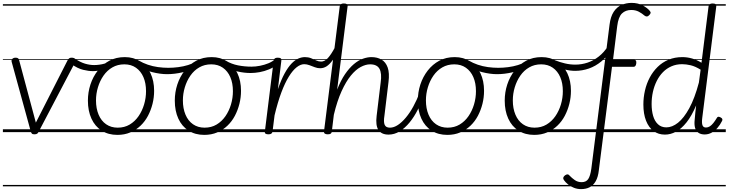

<svg xmlns="http://www.w3.org/2000/svg" viewBox="-20 -914 5040 1328"><path d="M218 15Q205 15 200.5 10Q196 5 193 -4L61 -485Q57 -498 65 -506.5Q73 -515 88 -515Q100 -515 105.5 -510.5Q111 -506 113 -495L228 -66L447 -496Q453 -507 459 -511Q465 -515 475 -515Q493 -515 500.5 -506Q508 -497 500 -484L248 -4Q244 5 238 10Q232 15 218 15ZM0 365H509V375H0ZM0 -20H509V0H0ZM0 -505H509V-500H0ZM0 -885H509V-875H0Z M623 -422Q593 -422 555.5 -431Q518 -440 475 -470Q466 -476 466 -484.5Q466 -493 470.5 -500.5Q475 -508 482.5 -511Q490 -514 497 -509Q536 -483 568.5 -473.5Q601 -464 631 -464Q647 -464 666.5 -466.5Q686 -469 703 -474Q720 -479 729 -484Q738 -491 745 -485Q752 -479 752 -469Q752 -459 741 -452Q727 -443 705.5 -436Q684 -429 662 -425.5Q640 -422 623 -422ZM509 365V375ZM509 -20V0ZM509 -505V-500ZM509 -885V-875Z M792 19Q729 19 683 -10.5Q637 -40 612.5 -93.5Q588 -147 588 -218Q588 -276 605.5 -329.5Q623 -383 656.5 -426Q690 -469 736.5 -494Q783 -519 843 -519Q904 -519 950 -489.5Q996 -460 1021 -407.5Q1046 -355 1046 -286Q1046 -240 1035 -196Q1024 -152 1003.5 -113Q983 -74 952 -44.5Q921 -15 881 2Q841 19 792 19ZM794 -31Q841 -31 877 -52.5Q913 -74 938 -110Q963 -146 976.5 -191Q990 -236 990 -283Q990 -339 972 -380.5Q954 -422 920.5 -445.5Q887 -469 840 -469Q794 -469 757.5 -448Q721 -427 696 -391Q671 -355 657.5 -310.5Q644 -266 644 -219Q644 -164 662 -121Q680 -78 714 -54.5Q748 -31 794 -31ZM509 365H1110V375H509ZM509 -20H1110V0H509ZM509 -505H1110V-500H509ZM509 -885H1110V-875H509Z M1136 -401Q1088 -401 1033 -415Q978 -429 924 -459Q916 -464 914.5 -471.5Q913 -479 916.5 -486Q920 -493 927 -495.5Q934 -498 942 -494Q969 -478 1002.5 -466.5Q1036 -455 1072.5 -450Q1109 -445 1144 -445Q1177 -445 1212.5 -449.5Q1248 -454 1280.5 -464Q1313 -474 1336 -488Q1346 -494 1353 -488.5Q1360 -483 1360.5 -473Q1361 -463 1350 -456Q1300 -427 1243.5 -414Q1187 -401 1136 -401ZM1111 365V375ZM1111 -20V0ZM1111 -505V-500ZM1111 -885V-875Z M1393 19Q1330 19 1284 -10.5Q1238 -40 1213.5 -93.5Q1189 -147 1189 -218Q1189 -276 1206.5 -329.5Q1224 -383 1257.5 -426Q1291 -469 1337.5 -494Q1384 -519 1444 -519Q1505 -519 1551 -489.5Q1597 -460 1622 -407.5Q1647 -355 1647 -286Q1647 -240 1636 -196Q1625 -152 1604.5 -113Q1584 -74 1553 -44.5Q1522 -15 1482 2Q1442 19 1393 19ZM1395 -31Q1442 -31 1478 -52.5Q1514 -74 1539 -110Q1564 -146 1577.5 -191Q1591 -236 1591 -283Q1591 -339 1573 -380.5Q1555 -422 1521.5 -445.5Q1488 -469 1441 -469Q1395 -469 1358.5 -448Q1322 -427 1297 -391Q1272 -355 1258.5 -310.5Q1245 -266 1245 -219Q1245 -164 1263 -121Q1281 -78 1315 -54.5Q1349 -31 1395 -31ZM1110 365H1711V375H1110ZM1110 -20H1711V0H1110ZM1110 -505H1711V-500H1110ZM1110 -885H1711V-875H1110Z M1713 -409Q1670 -409 1623.5 -419.5Q1577 -430 1525 -459Q1517 -464 1516 -471Q1515 -478 1518.5 -485Q1522 -492 1528.5 -495Q1535 -498 1542 -494Q1581 -471 1626 -462Q1671 -453 1720 -453Q1748 -453 1778.5 -459Q1809 -465 1837 -476.5Q1865 -488 1883 -505Q1889 -511 1895.5 -509.5Q1902 -508 1906.5 -501.5Q1911 -495 1910.5 -486.5Q1910 -478 1903 -472Q1874 -448 1841.5 -434.5Q1809 -421 1776 -415Q1743 -409 1713 -409ZM1712 365V375ZM1712 -20V0ZM1712 -505V-500ZM1712 -885V-875Z M1836 15Q1823 15 1816.5 10.5Q1810 6 1812 -5L1873 -496Q1875 -506 1881.5 -510.5Q1888 -515 1901 -515Q1916 -515 1922 -510Q1928 -505 1926 -494L1902 -297Q1925 -363 1948.5 -406Q1972 -449 1996 -474Q2020 -499 2043.5 -509Q2067 -519 2089 -519Q2100 -519 2105 -511.5Q2110 -504 2109 -494Q2108 -484 2101.5 -477Q2095 -470 2084 -470Q2059 -470 2032 -449Q2005 -428 1978 -384.5Q1951 -341 1926 -274.5Q1901 -208 1879 -116L1865 -4Q1863 6 1856.5 10.5Q1850 15 1836 15ZM1711 365H2115V375H1711ZM1711 -20H2115V0H1711ZM1711 -505H2115V-500H1711ZM1711 -885H2115V-875H1711Z M2194 -442Q2176 -442 2157.5 -449Q2139 -456 2120.5 -463Q2102 -470 2084 -470Q2073 -470 2068 -477Q2063 -484 2063.5 -494Q2064 -504 2070.5 -511.5Q2077 -519 2089 -519Q2112 -519 2131 -511.5Q2150 -504 2167 -496Q2184 -488 2201 -488Q2225 -488 2247.5 -512Q2270 -536 2297 -587Q2302 -596 2310.5 -594Q2319 -592 2324 -585Q2329 -578 2325 -569Q2300 -524 2279.5 -496Q2259 -468 2238.5 -455Q2218 -442 2194 -442ZM2115 365V375ZM2115 -20V0ZM2115 -505V-500ZM2115 -885V-875Z M2668 17Q2643 17 2625.5 9Q2608 1 2597.5 -15Q2587 -31 2584 -55.5Q2581 -80 2585 -112L2613 -344Q2622 -406 2605 -437.5Q2588 -469 2540 -469Q2509 -469 2474.5 -450.5Q2440 -432 2406.5 -391Q2373 -350 2342.5 -283Q2312 -216 2289 -120L2275 -4Q2274 6 2267.5 10.5Q2261 15 2247 15Q2234 15 2227 10.5Q2220 6 2221 -5L2330 -871Q2332 -881 2338.5 -885.5Q2345 -890 2358 -890Q2373 -890 2379.5 -885Q2386 -880 2384 -869L2312 -294Q2337 -358 2366.5 -401Q2396 -444 2427.5 -470.5Q2459 -497 2490.5 -508Q2522 -519 2549 -519Q2589 -519 2618.5 -502Q2648 -485 2661.5 -447Q2675 -409 2667 -346L2639 -114Q2632 -71 2640.5 -51Q2649 -31 2677 -31Q2688 -31 2693.5 -23.5Q2699 -16 2698 -7Q2697 2 2689.5 9.5Q2682 17 2668 17ZM2115 365H2791V375H2115ZM2115 -20H2791V0H2115ZM2115 -505H2791V-500H2115ZM2115 -885H2791V-875H2115Z M2667 17Q2657 17 2651.5 9.5Q2646 2 2647 -7Q2648 -16 2655.5 -23.5Q2663 -31 2677 -31Q2704 -31 2732 -49.5Q2760 -68 2787.5 -101Q2815 -134 2839 -178Q2863 -222 2883 -274Q2887 -284 2895 -285Q2903 -286 2910 -280.5Q2917 -275 2914 -265Q2896 -208 2870.5 -157Q2845 -106 2813 -67Q2781 -28 2744.5 -5.5Q2708 17 2667 17ZM2791 365V375ZM2791 -20V0ZM2791 -505V-500ZM2791 -885V-875Z M3074 19Q3011 19 2965 -10.5Q2919 -40 2894.5 -93.5Q2870 -147 2870 -218Q2870 -276 2887.5 -329.5Q2905 -383 2938.5 -426Q2972 -469 3018.5 -494Q3065 -519 3125 -519Q3186 -519 3232 -489.5Q3278 -460 3303 -407.5Q3328 -355 3328 -286Q3328 -240 3317 -196Q3306 -152 3285.5 -113Q3265 -74 3234 -44.5Q3203 -15 3163 2Q3123 19 3074 19ZM3076 -31Q3123 -31 3159 -52.5Q3195 -74 3220 -110Q3245 -146 3258.5 -191Q3272 -236 3272 -283Q3272 -339 3254 -380.5Q3236 -422 3202.5 -445.5Q3169 -469 3122 -469Q3076 -469 3039.5 -448Q3003 -427 2978 -391Q2953 -355 2939.5 -310.5Q2926 -266 2926 -219Q2926 -164 2944 -121Q2962 -78 2996 -54.5Q3030 -31 3076 -31ZM2791 365H3392V375H2791ZM2791 -20H3392V0H2791ZM2791 -505H3392V-500H2791ZM2791 -885H3392V-875H2791Z M3418 -401Q3370 -401 3315 -415Q3260 -429 3206 -459Q3198 -464 3196.5 -471.5Q3195 -479 3198.5 -486Q3202 -493 3209 -495.5Q3216 -498 3224 -494Q3251 -478 3284.5 -466.5Q3318 -455 3354.5 -450Q3391 -445 3426 -445Q3459 -445 3494.5 -449.5Q3530 -454 3562.5 -464Q3595 -474 3618 -488Q3628 -494 3635 -488.5Q3642 -483 3642.5 -473Q3643 -463 3632 -456Q3582 -427 3525.5 -414Q3469 -401 3418 -401ZM3393 365V375ZM3393 -20V0ZM3393 -505V-500ZM3393 -885V-875Z M3675 19Q3612 19 3566 -10.5Q3520 -40 3495.5 -93.5Q3471 -147 3471 -218Q3471 -276 3488.5 -329.5Q3506 -383 3539.5 -426Q3573 -469 3619.5 -494Q3666 -519 3726 -519Q3787 -519 3833 -489.5Q3879 -460 3904 -407.5Q3929 -355 3929 -286Q3929 -240 3918 -196Q3907 -152 3886.5 -113Q3866 -74 3835 -44.5Q3804 -15 3764 2Q3724 19 3675 19ZM3677 -31Q3724 -31 3760 -52.5Q3796 -74 3821 -110Q3846 -146 3859.5 -191Q3873 -236 3873 -283Q3873 -339 3855 -380.5Q3837 -422 3803.5 -445.5Q3770 -469 3723 -469Q3677 -469 3640.5 -448Q3604 -427 3579 -391Q3554 -355 3540.5 -310.5Q3527 -266 3527 -219Q3527 -164 3545 -121Q3563 -78 3597 -54.5Q3631 -31 3677 -31ZM3392 365H3993V375H3392ZM3392 -20H3993V0H3392ZM3392 -505H3993V-500H3392ZM3392 -885H3993V-875H3392Z M3958 -424Q3922 -424 3884.5 -434Q3847 -444 3810 -458Q3801 -462 3798.5 -469Q3796 -476 3799 -483.5Q3802 -491 3808 -495Q3814 -499 3822 -496Q3852 -484 3887.5 -475.5Q3923 -467 3959 -467Q4003 -467 4044.5 -481Q4086 -495 4122 -523.5Q4158 -552 4184 -593Q4191 -603 4199 -601.5Q4207 -600 4211.5 -592Q4216 -584 4211 -573Q4179 -522 4139 -489Q4099 -456 4053 -440Q4007 -424 3958 -424ZM3994 365V375ZM3994 -20V0ZM3994 -505V-500ZM3994 -885V-875Z M3999 394Q3973 394 3950 385Q3927 376 3909 361.5Q3891 347 3880 331Q3874 322 3876.5 313.5Q3879 305 3889 298Q3900 291 3907 292Q3914 293 3921 302Q3935 317 3955.5 331.5Q3976 346 4003 346Q4034 346 4048.5 324.5Q4063 303 4070 253L4196 -743Q4203 -799 4224.5 -832Q4246 -865 4278.5 -879.5Q4311 -894 4349 -894Q4391 -894 4424 -877Q4457 -860 4475 -838Q4482 -830 4479.5 -822.5Q4477 -815 4469 -808Q4462 -800 4454 -800Q4446 -800 4438 -806Q4421 -821 4398.5 -833Q4376 -845 4346 -845Q4307 -845 4282 -821Q4257 -797 4249 -733L4220 -500H4368Q4383 -500 4381 -477Q4378 -452 4363 -452H4213L4122 263Q4117 310 4100.5 339Q4084 368 4058.5 381Q4033 394 3999 394ZM3993 365H4359V375H3993ZM3993 -20H4359V0H3993ZM3993 -505H4359V-500H3993ZM3993 -885H4359V-875H3993Z M4579 17Q4534 17 4500.5 -7.5Q4467 -32 4448.5 -79Q4430 -126 4430 -191Q4430 -240 4441 -288Q4452 -336 4474 -377.5Q4496 -419 4528.5 -451Q4561 -483 4604 -501Q4647 -519 4700 -519Q4733 -519 4766.5 -509.5Q4800 -500 4832 -480L4881 -871Q4883 -881 4889.5 -885.5Q4896 -890 4909 -890Q4924 -890 4930 -884.5Q4936 -879 4934 -868L4837 -97Q4833 -65 4838.5 -48.5Q4844 -32 4863 -32Q4877 -32 4889.5 -40Q4902 -48 4914 -63Q4926 -78 4938 -98Q4942 -106 4948.5 -106.5Q4955 -107 4964 -102Q4974 -97 4976 -90.5Q4978 -84 4974 -77Q4961 -51 4942.5 -29.5Q4924 -8 4901.5 4Q4879 16 4854 16Q4828 16 4811 4.5Q4794 -7 4787.5 -30Q4781 -53 4785 -87Q4787 -112 4789.5 -136.5Q4792 -161 4795 -185Q4764 -112 4728.5 -67.5Q4693 -23 4655.5 -3Q4618 17 4579 17ZM4487 -194Q4487 -149 4497.5 -112.5Q4508 -76 4531 -54.5Q4554 -33 4589 -33Q4629 -33 4669.5 -65Q4710 -97 4747.5 -165.5Q4785 -234 4814 -343L4826 -432Q4789 -455 4757.5 -462.5Q4726 -470 4698 -470Q4658 -470 4624.5 -455.5Q4591 -441 4565.5 -415Q4540 -389 4522.5 -354Q4505 -319 4496 -278.5Q4487 -238 4487 -194ZM4359 365H5000V375H4359ZM4359 -20H5000V0H4359ZM4359 -505H5000V-500H4359ZM4359 -885H5000V-875H4359Z"/></svg>

Font: Playwrite GB S Guides
Style: Italic
Weight: 400
Italic angle: -7.01216°
Designer: Veronika Burian, José Scaglione
Foundry: TypeTogether
Version: Version 1.002